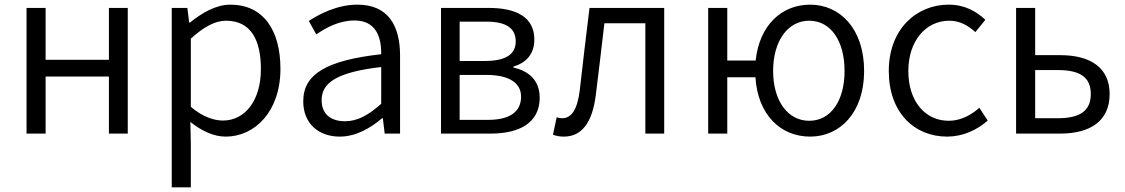

<svg xmlns="http://www.w3.org/2000/svg" viewBox="-20 -574 4834 825"><path d="M94 0H176V-245H448V0H529V-540H448V-317H176V-540H94Z M718 231H800V45L798 -50C848 -10 900 13 950 13C1074 13 1185 -94 1185 -278C1185 -445 1111 -554 970 -554C906 -554 846 -517 796 -477H793L785 -540H718ZM938 -56C901 -56 851 -71 800 -115V-408C855 -458 904 -485 951 -485C1059 -485 1101 -401 1101 -277C1101 -141 1032 -56 938 -56Z M1440 13C1508 13 1570 -22 1622 -66H1625L1633 0H1699V-335C1699 -465 1647 -554 1516 -554C1429 -554 1353 -514 1307 -484L1339 -426C1380 -455 1438 -486 1503 -486C1596 -486 1619 -414 1618 -341C1386 -315 1283 -257 1283 -139C1283 -41 1351 13 1440 13ZM1462 -53C1407 -53 1362 -79 1362 -144C1362 -218 1427 -264 1618 -286V-128C1563 -79 1516 -53 1462 -53Z M1875 0H2088C2213 0 2299 -47 2299 -154C2299 -233 2247 -270 2186 -284V-288C2241 -304 2276 -342 2276 -404C2276 -501 2198 -540 2079 -540H1875ZM1955 -312V-481H2070C2159 -481 2196 -450 2196 -396C2196 -344 2158 -312 2064 -312ZM1955 -59V-252H2071C2168 -252 2219 -217 2219 -159C2219 -95 2172 -59 2078 -59Z M2403 13C2479 13 2525 -46 2540 -165C2553 -269 2565 -371 2577 -474H2753V0H2834V-540H2513C2498 -422 2485 -304 2471 -185C2461 -103 2435 -66 2396 -66C2386 -66 2379 -68 2372 -70L2356 5C2371 10 2383 13 2403 13Z M3457 -55C3365 -55 3302 -141 3302 -269C3302 -398 3365 -485 3457 -485C3550 -485 3609 -398 3609 -269C3609 -141 3550 -55 3457 -55ZM3461 13C3590 13 3693 -91 3693 -269C3693 -450 3590 -554 3461 -554C3339 -554 3243 -466 3227 -314H3105V-540H3023V0H3105V-242H3226C3236 -81 3334 13 3461 13Z M4050 13C4115 13 4177 -14 4224 -56L4188 -111C4154 -80 4108 -55 4057 -55C3953 -55 3883 -141 3883 -269C3883 -398 3958 -485 4059 -485C4104 -485 4139 -465 4171 -436L4214 -489C4176 -524 4127 -554 4056 -554C3919 -554 3799 -450 3799 -269C3799 -91 3908 13 4050 13Z M4346 0H4536C4663 0 4748 -53 4748 -170C4748 -285 4663 -337 4536 -337H4428V-540H4346ZM4428 -66V-273H4525C4621 -273 4667 -242 4667 -170C4667 -98 4621 -66 4525 -66Z"/></svg>

Font: ChiuKong Gothic MN Normal
Style: Regular
Weight: 350
Designer: Ryoko NISHIZUKA 西塚涼子 (kana, bopomofo & ideographs); Paul D. Hunt (Latin, Greek & Cyrillic); Sandoll Communications 산돌커뮤니
Foundry: Adobe
Version: Version 1.300